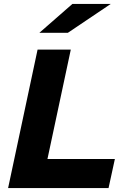

<svg xmlns="http://www.w3.org/2000/svg" viewBox="-20 -951 677 971"><path d="M21 0 170 -700H338L220 -147H561L529 0ZM346 -931H540L323 -785H179Z"/></svg>

Font: Red Hat Text
Style: Bold Italic
Weight: 700
Italic angle: -12°
Designer: Pentagram / MCKL
Foundry: Pentagram / MCKL
Version: Version 1.003; Red Hat Text Bold Italic